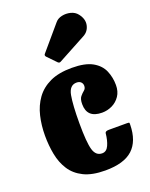

<svg xmlns="http://www.w3.org/2000/svg" viewBox="-153 -889 773 987"><g transform="rotate(-20 233.5 -395.0)"><path d="M18 -256.5Q18 -312.5 30 -363.2Q42 -414 70.2 -453.2Q98.5 -492.5 146.2 -515Q194 -537.5 266 -537.5Q339 -537.5 379 -514.8Q419 -492 434.5 -455.2Q450 -418.5 450 -377Q450 -342 433.5 -317.5Q417 -293 390.8 -280.2Q364.5 -267.5 335.5 -267.5Q253 -267.5 253 -343.5Q253 -371.5 263.5 -384.2Q274 -397 284.8 -405.5Q295.5 -414 295.5 -429Q295.5 -441.5 287 -449.8Q278.5 -458 263.5 -458Q224.5 -458 215.2 -406.8Q206 -355.5 206 -256.5Q206 -151.5 217.8 -111.2Q229.5 -71 264 -71Q288 -71 300 -97.8Q312 -124.5 315.5 -161.5Q316.5 -173 337 -173H435.5Q447 -173 448.2 -170.8Q449.5 -168.5 449 -159Q447.5 -71 399.8 -26.8Q352 17.5 249.5 17.5Q177.5 17.5 132 -5Q86.5 -27.5 61.8 -66Q37 -104.5 27.5 -153.8Q18 -203 18 -256.5ZM208 -589.5 162.5 -636.5Q154 -645.5 162.5 -654L274.5 -785.5Q287.5 -801 310.8 -806Q334 -811 357.8 -805Q381.5 -799 395.5 -781Q420.5 -749 413.5 -717Q406.5 -685 378.5 -670L224.5 -587Q215.5 -581.5 208 -589.5Z"/></g></svg>

Font: Besley* Condensed Heavy
Style: Regular
Weight: 800
Width: 3
Designer: Owen Earl
Foundry: indestructible type*
Version: Version 3.000; ttfautohint (v1.8.3)